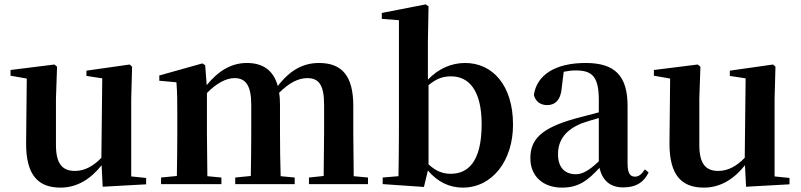

<svg xmlns="http://www.w3.org/2000/svg" viewBox="-20 -839 3650 875"><path d="M448 12 646 1V-28L578 -35V-389L582 -535L571 -545L374 -517V-493L446 -482L442 -120C407 -83 366 -60 322 -60C267 -60 235 -89 235 -178V-389L240 -535L228 -545L28 -520V-494L102 -481L99 -188C98 -37 157 16 256 16C333 16 395 -25 443 -86Z M1454 0H1657V-30L1592 -36L1590 -235V-357C1590 -492 1539 -552 1434 -552C1363 -552 1303 -521 1246 -447C1226 -519 1178 -552 1105 -552C1034 -552 975 -516 922 -451L915 -542L902 -550L706 -495V-471L784 -464C788 -415 788 -377 788 -311V-235C788 -180 787 -94 786 -37L714 -30V0H989V-30L925 -36L923 -235V-415C966 -459 1010 -483 1049 -483C1099 -483 1125 -450 1125 -362V-235C1125 -177 1124 -94 1123 -37L1052 -30V0H1323V-30L1259 -36C1257 -93 1256 -177 1256 -235V-361C1256 -381 1255 -399 1252 -416C1298 -462 1340 -483 1380 -483C1431 -483 1457 -455 1457 -362V-235L1455 -37L1388 -30V0Z M2089 16C2224 16 2318 -107 2318 -271C2318 -451 2224 -552 2100 -552C2039 -552 1980 -528 1930 -476V-651L1933 -810L1920 -819L1720 -780V-753L1798 -747V-235C1798 -179 1797 -94 1796 -36L1724 -30V0L1912 13L1930 -62C1975 -9 2029 16 2089 16ZM1933 -451C1974 -485 2004 -491 2036 -491C2117 -491 2175 -427 2175 -273C2175 -95 2108 -47 2034 -47C1998 -47 1966 -59 1933 -90Z M2820 15C2876 15 2912 -5 2936 -53L2919 -67C2901 -41 2889 -34 2874 -34C2852 -34 2840 -48 2840 -95V-356C2840 -494 2782 -552 2649 -552C2508 -552 2426 -496 2413 -406C2421 -376 2443 -360 2474 -360C2508 -360 2536 -382 2540 -439L2549 -512C2569 -516 2586 -518 2604 -518C2681 -518 2709 -488 2709 -381V-327L2599 -298C2447 -255 2397 -204 2397 -118C2397 -34 2457 16 2541 16C2617 16 2658 -16 2712 -74C2725 -18 2759 15 2820 15ZM2709 -104C2660 -57 2631 -45 2604 -45C2555 -45 2523 -75 2523 -136C2523 -203 2560 -248 2631 -277C2651 -284 2679 -293 2709 -301Z M3380 12 3578 1V-28L3510 -35V-389L3514 -535L3503 -545L3306 -517V-493L3378 -482L3374 -120C3339 -83 3298 -60 3254 -60C3199 -60 3167 -89 3167 -178V-389L3172 -535L3160 -545L2960 -520V-494L3034 -481L3031 -188C3030 -37 3089 16 3188 16C3265 16 3327 -25 3375 -86Z"/></svg>

Font: Noto Serif CJK HK
Style: Bold
Weight: 700
Designer: Ryoko NISHIZUKA 西塚涼子 (kana & ideographs); Frank Grießhammer (Latin, Greek & Cyrillic); Wenlong ZHANG 张文龙 (bopomofo); San
Foundry: Adobe
Version: Version 2.001;hotconv 1.1.0;makeotfexe 2.6.0